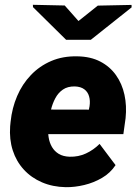

<svg xmlns="http://www.w3.org/2000/svg" viewBox="-20 -774 571 804"><path d="M255.4 9.8Q200.7 8.8 155.8 -10.5Q110.8 -29.8 79.6 -64Q48.3 -98.1 33.4 -144.3Q18.6 -190.4 22.5 -245.1L24.4 -264.2Q30.3 -321.8 51.8 -371.8Q73.2 -421.9 109.4 -459.7Q145.5 -497.6 194.6 -518.6Q243.7 -539.6 304.7 -538.1Q359.9 -537.1 400.1 -516.1Q440.4 -495.1 465.8 -459.2Q491.2 -423.3 501.2 -377.2Q511.2 -331.1 505.9 -279.3L496.6 -212.4H76.7L93.3 -315.4L352.1 -314.9L355 -329.1Q358.4 -352.1 353 -370.6Q347.7 -389.2 333 -400.1Q318.4 -411.1 293.5 -412.1Q263.2 -412.6 243.4 -398.9Q223.6 -385.3 211.7 -362.8Q199.7 -340.3 193.4 -314.2Q187 -288.1 184.1 -264.2L182.1 -245.6Q180.2 -221.7 183.6 -199.2Q187 -176.8 197.5 -158.7Q208 -140.6 226.1 -129.6Q244.1 -118.7 271.5 -117.7Q308.1 -116.7 339.8 -131.3Q371.6 -146 397 -171.4L463.9 -82.5Q441.9 -49.3 407.2 -29.1Q372.6 -8.8 332.8 0.7Q293 10.3 255.4 9.8ZM251 -751 308.6 -686 389.6 -750.5 530.8 -753.4 531.2 -743.2 360.4 -607.4H256.8L118.2 -744.1L117.7 -753.9Z"/></svg>

Font: Roboto Black
Style: Italic
Weight: 900
Italic angle: -12°
Designer: Christian Robertson
Foundry: Google
Version: Version 3.0; 2020